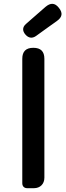

<svg xmlns="http://www.w3.org/2000/svg" viewBox="-20 -988 349 1008"><path d="M213 -368V-679C213 -718 194 -737 155 -737C116 -737 97 -718 97 -679V-26C97 -10 107 0 123 0H155H158C191 0 213 -22 213 -55ZM230 -843 279 -878C307 -898 311 -920 289 -947C268 -974 245 -974 219 -952L172 -911L116 -862C97 -845 97 -825 114 -806C130 -788 149 -785 169 -799Z"/></svg>

Font: GenSenRounded2 TW M
Style: Regular
Weight: 500
Version: Version 2.100;PS 2.1;hotconv 16.6.51;makeotf.lib2.5.65220 DE